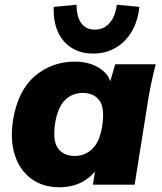

<svg xmlns="http://www.w3.org/2000/svg" viewBox="-20 -779 684 810"><path d="M230 11Q161 11 112 -25Q63 -61 42.5 -125Q22 -189 35 -272Q55 -396 126.5 -457.5Q198 -519 296 -519Q355 -519 398 -492.5Q441 -466 449 -422L440 -418L466 -508H637Q628 -474 620.5 -439Q613 -404 607 -370L548 0H372L386 -91H403Q381 -45 336.5 -17Q292 11 230 11ZM295 -121Q339 -121 370 -151.5Q401 -182 411 -246Q423 -323 399.5 -355Q376 -387 329 -387Q285 -387 254.5 -357Q224 -327 213 -262Q201 -186 224.5 -153.5Q248 -121 295 -121ZM373 -553Q320 -553 281.5 -577.5Q243 -602 223.5 -646.5Q204 -691 207 -750L303 -759Q303 -708 323 -681Q343 -654 380 -654Q417 -654 441.5 -681Q466 -708 473 -759L568 -750Q562 -691 536 -646.5Q510 -602 468 -577.5Q426 -553 373 -553Z"/></svg>

Font: Mulish ExtraLight Black
Style: Italic
Weight: 900
Italic angle: -9°
Version: Version 3.603